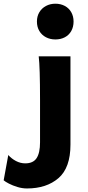

<svg xmlns="http://www.w3.org/2000/svg" viewBox="-113 -808 484 1057"><path d="M35.6 229.5Q9.3 229.5 -17.1 221.4Q-43.5 213.4 -63.7 202.9Q-84 192.4 -92.8 184.6L-67.4 45.4Q-49.8 65.4 -25.1 78.4Q-0.5 91.3 25.9 91.3Q69.8 91.3 88.6 62.5Q107.4 33.7 107.4 -24.4V-258.8Q107.4 -439 100.1 -498H274.9V-12.2Q274.9 115.7 209 172.6Q143.1 229.5 35.6 229.5ZM191.9 -787.6Q220.7 -787.6 243.7 -775.4Q266.6 -763.2 279.3 -740.7Q292 -718.3 292 -689.5Q292 -659.7 279.3 -637.2Q266.6 -614.7 243.9 -602.8Q221.2 -590.8 191.9 -590.8Q163.1 -590.8 139.9 -603Q116.7 -615.2 103.5 -637.5Q90.3 -659.7 90.3 -689.5Q90.3 -718.3 103.5 -740.5Q116.7 -762.7 139.9 -775.1Q163.1 -787.6 191.9 -787.6Z"/></svg>

Font: Lesson One Extra
Style: Regular
Weight: 800
Designer: But Ko, Victor Gaultney, Annie Olsen, Julie Remington, Don Collingsworth, Eric Hays, Becca Hirsbrunner
Version: Version 1.100